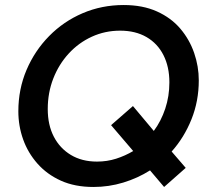

<svg xmlns="http://www.w3.org/2000/svg" viewBox="-20 -732 836 764"><path d="M352 12Q278 12 222.5 -13Q167 -38 129 -81Q91 -124 72 -177.5Q53 -231 53 -289Q53 -377 85.5 -453.5Q118 -530 175.5 -588.5Q233 -647 309 -679.5Q385 -712 472 -712Q548 -712 604.5 -686.5Q661 -661 697.5 -618Q734 -575 752.5 -521.5Q771 -468 771 -412Q771 -330 742 -257.5Q713 -185 663 -129L719 -64L633 12L577 -54Q528 -23 470.5 -5.5Q413 12 352 12ZM170 -298Q170 -235 194 -188.5Q218 -142 262 -115.5Q306 -89 366 -89Q406 -89 442 -100.5Q478 -112 510 -131L422 -234L509 -310L592 -211Q621 -250 637.5 -299.5Q654 -349 654 -404Q654 -466 630.5 -512.5Q607 -559 563 -584.5Q519 -610 458 -610Q398 -610 345.5 -586Q293 -562 253.5 -519Q214 -476 192 -419.5Q170 -363 170 -298Z"/></svg>

Font: Rethink Sans SemiBold
Style: Italic
Weight: 600
Italic angle: -10°
Designer: The Rethink Sans project authors (Hans Thiessen). DM Sans designed by Colophon Foundry.
Foundry: Rethink Communications LLC
Version: Version 1.001